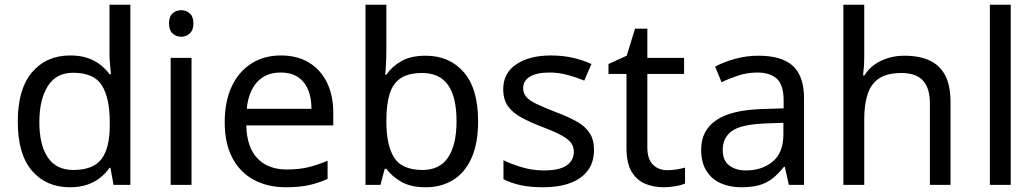

<svg xmlns="http://www.w3.org/2000/svg" viewBox="-20 -831 4369 810"><path d="M275 -41Q175 -41 115 -110.5Q55 -180 55 -318Q55 -456 115.5 -526.5Q176 -597 276 -597Q318 -597 349 -586.5Q380 -576 403 -558Q426 -540 442 -518H448Q447 -531 444.5 -556.5Q442 -582 442 -597V-811H530V-51H459L446 -123H442Q426 -100 403 -81.5Q380 -63 348.5 -52Q317 -41 275 -41ZM289 -114Q374 -114 408.5 -160.5Q443 -207 443 -301V-317Q443 -417 410 -470.5Q377 -524 288 -524Q217 -524 181.5 -467.5Q146 -411 146 -316Q146 -220 181.5 -167Q217 -114 289 -114Z M788 -587V-51H700V-587ZM745 -788Q765 -788 780.5 -774.5Q796 -761 796 -732Q796 -704 780.5 -690Q765 -676 745 -676Q723 -676 708 -690Q693 -704 693 -732Q693 -761 708 -774.5Q723 -788 745 -788Z M1165 -597Q1234 -597 1283.5 -567Q1333 -537 1359.5 -482.5Q1386 -428 1386 -355V-302H1019Q1021 -211 1065.5 -163.5Q1110 -116 1190 -116Q1241 -116 1280.5 -125.5Q1320 -135 1362 -153V-76Q1321 -58 1281 -49.5Q1241 -41 1186 -41Q1110 -41 1051.5 -72Q993 -103 960.5 -164.5Q928 -226 928 -315Q928 -403 957.5 -466Q987 -529 1040.5 -563Q1094 -597 1165 -597ZM1164 -525Q1101 -525 1064.5 -484.5Q1028 -444 1021 -372H1294Q1294 -418 1280 -452Q1266 -486 1237.5 -505.5Q1209 -525 1164 -525Z M1610 -626Q1610 -592 1608.5 -562.5Q1607 -533 1605 -516H1610Q1633 -550 1673 -573Q1713 -596 1776 -596Q1876 -596 1936.5 -526.5Q1997 -457 1997 -319Q1997 -227 1969.5 -165Q1942 -103 1892 -72Q1842 -41 1776 -41Q1713 -41 1673 -64Q1633 -87 1610 -119H1603L1585 -51H1522V-811H1610ZM1761 -523Q1704 -523 1671 -501.5Q1638 -480 1624 -435.5Q1610 -391 1610 -322V-318Q1610 -219 1642.5 -166.5Q1675 -114 1763 -114Q1835 -114 1870.5 -167Q1906 -220 1906 -320Q1906 -421 1870.5 -472Q1835 -523 1761 -523Z M2486 -199Q2486 -147 2460 -112Q2434 -77 2386 -59Q2338 -41 2272 -41Q2216 -41 2175.5 -50Q2135 -59 2104 -75V-155Q2136 -139 2181.5 -125.5Q2227 -112 2274 -112Q2341 -112 2371 -133.5Q2401 -155 2401 -191Q2401 -211 2390 -227Q2379 -243 2350.5 -259Q2322 -275 2269 -295Q2217 -315 2180 -335Q2143 -355 2123 -383Q2103 -411 2103 -455Q2103 -523 2158.5 -560Q2214 -597 2304 -597Q2353 -597 2395.5 -587.5Q2438 -578 2475 -561L2445 -491Q2411 -505 2374 -515Q2337 -525 2298 -525Q2244 -525 2215.5 -507.5Q2187 -490 2187 -460Q2187 -438 2200 -422.5Q2213 -407 2243.5 -392.5Q2274 -378 2325 -358Q2376 -339 2412 -319Q2448 -299 2467 -270.5Q2486 -242 2486 -199Z M2795 -113Q2815 -113 2836 -116.5Q2857 -120 2870 -124V-57Q2856 -50 2830 -45.5Q2804 -41 2780 -41Q2738 -41 2702.5 -55.5Q2667 -70 2645 -106Q2623 -142 2623 -207V-519H2547V-561L2624 -596L2659 -710H2711V-587H2866V-519H2711V-209Q2711 -160 2734.5 -136.5Q2758 -113 2795 -113Z M3180 -596Q3278 -596 3325 -553Q3372 -510 3372 -416V-51H3308L3291 -127H3287Q3264 -98 3239.5 -78.5Q3215 -59 3183.5 -50Q3152 -41 3107 -41Q3059 -41 3020.5 -58Q2982 -75 2960 -110.5Q2938 -146 2938 -200Q2938 -280 3001 -323.5Q3064 -367 3195 -371L3286 -374V-406Q3286 -473 3257 -499Q3228 -525 3175 -525Q3133 -525 3095 -512.5Q3057 -500 3024 -484L2997 -550Q3032 -569 3080 -582.5Q3128 -596 3180 -596ZM3206 -310Q3106 -306 3067.5 -278Q3029 -250 3029 -199Q3029 -154 3056.5 -133Q3084 -112 3127 -112Q3195 -112 3240 -149.5Q3285 -187 3285 -265V-313Z M3626 -588Q3626 -569 3624.5 -549Q3623 -529 3621 -513H3627Q3644 -541 3670 -559Q3696 -577 3728 -586.5Q3760 -596 3794 -596Q3859 -596 3902.5 -575.5Q3946 -555 3968 -512Q3990 -469 3990 -400V-51H3903V-394Q3903 -459 3874 -491Q3845 -523 3783 -523Q3723 -523 3689 -500.5Q3655 -478 3640.5 -434.5Q3626 -391 3626 -328V-51H3538V-811H3626Z M4244 -51H4156V-811H4244Z"/></svg>

Font: Noto Sans Tamil UI
Style: Regular
Weight: 400
Designer: Jelle Bosma - Monotype Design Team
Foundry: Monotype Imaging Inc.
Version: Version 2.004